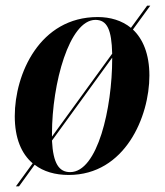

<svg xmlns="http://www.w3.org/2000/svg" viewBox="-20 -606 581 676"><path d="M36 50H47L102 -26C133 -2 174 10 222 10C420 10 506 -195 506 -340C506 -416 483 -469 448 -502L509 -586H498L441 -508C409 -534 368 -546 324 -546C120 -546 32 -346 32 -197C32 -120 55 -65 95 -31ZM163 -135C163 -312 224 -536 316 -536C357 -536 373 -502 375 -417L163 -125C163 -134 163 -134 163 -135ZM227 0C188 0 167 -30 163 -111L375 -403C375 -399 375 -399 375 -399C375 -226 324 0 227 0Z"/></svg>

Font: Noto Serif Display Condensed
Style: Bold Italic
Weight: 700
Width: 3
Italic angle: -12°
Designer: Monotype Design Team
Foundry: Monotype Imaging Inc.
Version: Version 2.009